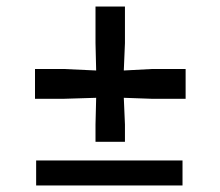

<svg xmlns="http://www.w3.org/2000/svg" viewBox="-20 -567 674 587"><path d="M272 -133.5V-186.5L274 -268L176 -265H87V-356H176L274 -351.5L272 -435V-547H362V-435L358.5 -351.5L443.5 -356H547.5V-265H443.5L358.5 -268L362 -186.5V-133.5ZM90.5 0V-76.5H538V0Z"/></svg>

Font: Merriweather 48pt Black
Style: Regular
Weight: 900
Version: Version 2.100